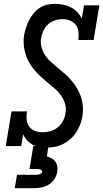

<svg xmlns="http://www.w3.org/2000/svg" viewBox="-20 -763 540 1003"><path d="M223 8Q203 8 184 4.5Q165 1 149 -8Q133 -17 120.5 -31Q108 -45 101 -62L91 0H10L40 -181H121Q117 -160 119 -139Q121 -118 132.5 -102Q144 -86 163.5 -79Q183 -72 204 -72Q224 -72 244.5 -78Q265 -84 282 -98Q299 -112 309 -131Q319 -150 322 -170Q327 -196 320 -220Q313 -244 299 -264Q285 -284 267 -299.5Q249 -315 230 -330.5Q211 -346 193.5 -362Q176 -378 160.5 -396.5Q145 -415 133 -435.5Q121 -456 113.5 -480Q106 -504 104 -529.5Q102 -555 106 -581Q110 -601 116.5 -620.5Q123 -640 132.5 -658.5Q142 -677 156 -694Q170 -711 188 -722.5Q206 -734 226.5 -738.5Q247 -743 266 -743Q289 -743 310.5 -738.5Q332 -734 350.5 -724.5Q369 -715 383.5 -700Q398 -685 407 -666L419 -735H499L469 -554H389Q392 -575 390 -596Q388 -617 376.5 -632.5Q365 -648 346 -655.5Q327 -663 306 -663Q286 -663 266.5 -656.5Q247 -650 231.5 -636Q216 -622 207 -603.5Q198 -585 195 -565Q190 -540 197 -515.5Q204 -491 217.5 -471.5Q231 -452 249.5 -436Q268 -420 286.5 -405Q305 -390 322.5 -374Q340 -358 355.5 -339.5Q371 -321 383 -300.5Q395 -280 403 -256.5Q411 -233 413 -207.5Q415 -182 411 -157Q407 -134 399 -113Q391 -92 378.5 -72.5Q366 -53 348 -37Q330 -21 309.5 -10.5Q289 0 266.5 4Q244 8 223 8Q223 8 223 8Q223 8 223 8ZM57 220 69 150H169Q173 150 177.5 149.5Q182 149 186.5 147.5Q191 146 195 143Q199 140 200 135Q201 131 198 127.5Q195 124 191 122.5Q187 121 182.5 120.5Q178 120 174 120H134L154 0H233L225 54Q238 58 250 64.5Q262 71 269.5 81.5Q277 92 279.5 106Q282 120 279 135Q276 154 264.5 172Q253 190 235 201Q217 212 197 216Q177 220 157 220Z"/></svg>

Font: Iosevka Slab Medium
Style: Italic
Weight: 500
Italic angle: -9°
Monospace: yes
Designer: Belleve Invis
Foundry: Belleve Invis
Version: Version 11.1.0; ttfautohint (v1.8.3)